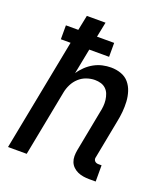

<svg xmlns="http://www.w3.org/2000/svg" viewBox="-138 -837 825 946"><g transform="rotate(20 275.0 -364.0)"><path d="M474 12H440Q424 12 408.5 9.5Q393 7 379.5 1Q366 -5 355 -15.5Q344 -26 338.5 -40Q333 -54 333 -70Q333 -86 336 -102L377 -316Q381 -333 382.5 -349.5Q384 -366 382 -382Q380 -398 374.5 -412.5Q369 -427 358 -437.5Q347 -448 332 -452.5Q317 -457 300 -457Q279 -457 257 -449.5Q235 -442 217.5 -426Q200 -410 189.5 -389Q179 -368 175 -347L108 0H10L124 -588H73V-661H138L154 -740H252L236 -661H326V-588H222L196 -455Q209 -475 227 -492Q245 -509 266 -520.5Q287 -532 309.5 -537Q332 -542 354 -542Q382 -542 407 -533Q432 -524 448 -505Q464 -486 472 -461Q480 -436 481.5 -409.5Q483 -383 480.5 -355.5Q478 -328 472 -300L434 -102Q432 -96 433 -90.5Q434 -85 437.5 -81Q441 -77 446 -75Q451 -73 457 -73H474Z"/></g></svg>

Font: Lode Dark Term
Style: Bold Italic
Weight: 700
Italic angle: -11°
Monospace: yes
Designer: Belleve Invis
Foundry: Belleve Invis
Version: Version 29.2.0